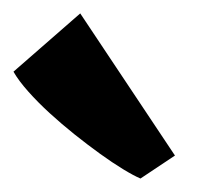

<svg xmlns="http://www.w3.org/2000/svg" viewBox="-20 -871 304 285"><path d="M188.5 -606Q178.2 -610.4 162.6 -619.9Q147 -629.4 128.7 -642.6Q110.4 -655.8 90.8 -671.4Q71.3 -687 53.7 -703.1Q36.1 -719.2 22 -735.1Q7.8 -751 0 -764.6L99.1 -851.1L239.7 -640.1L188.5 -606Z"/></svg>

Font: Merriweather UltraBold
Style: Italic
Weight: 900
Italic angle: -7°
Designer: Eben Sorkin ( eben@eyebytes.com )
Foundry: Eben Sorkin ( eben@eyebytes.com )
Version: Version 1.52; ttfautohint (v1.4.1)